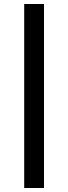

<svg xmlns="http://www.w3.org/2000/svg" viewBox="-20 -789 341 960"><path d="M101 -769H200V151H101Z"/></svg>

Font: Roboto Serif 20pt SemiBold
Style: Regular
Weight: 600
Version: Version 1.008